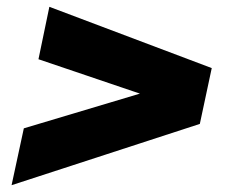

<svg xmlns="http://www.w3.org/2000/svg" viewBox="-20 -588 690 564"><path d="M50 -211 391 -313 93 -414 125 -568 602 -388 567 -224 14 -44Z"/></svg>

Font: Azeret Mono ExtraBold
Style: Italic
Weight: 800
Italic angle: -12°
Designer: Martin Vácha
Foundry: Displaay
Version: Version 1.000; Glyphs 3.0.3, build 3074